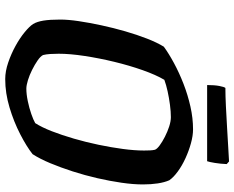

<svg xmlns="http://www.w3.org/2000/svg" viewBox="-101 -797 898 736"><g transform="rotate(90 348.0 -429.0)"><path d="M283 0Q253 0 219.5 -11.5Q186 -23 156 -39.5Q126 -56 103.5 -74.5Q81 -93 72 -107Q63 -122 59 -146.5Q55 -171 55 -211Q55 -241 61 -281.5Q67 -322 77 -368.5Q87 -415 100 -460Q113 -505 128 -543.5Q143 -582 159 -608Q185 -627 222 -647Q259 -667 301.5 -683.5Q344 -700 388.5 -710Q433 -720 476 -720Q500 -720 529 -712Q558 -704 586.5 -691Q615 -678 637.5 -661.5Q660 -645 671 -629Q679 -611 683 -585Q687 -559 687 -528Q687 -491 680.5 -446Q674 -401 663 -353Q652 -305 637 -258.5Q622 -212 605.5 -172.5Q589 -133 571 -105Q542 -82 494.5 -57.5Q447 -33 392 -16.5Q337 0 283 0ZM320 -81Q341 -81 367.5 -86.5Q394 -92 417 -100Q440 -108 452 -115Q468 -140 483 -178.5Q498 -217 511.5 -263.5Q525 -310 535 -358Q545 -406 551 -451Q557 -496 557 -532Q557 -544 556.5 -555Q556 -566 554 -574Q551 -582 537.5 -592Q524 -602 504.5 -612Q485 -622 465 -628.5Q445 -635 429 -635Q408 -635 381.5 -631.5Q355 -628 330 -622.5Q305 -617 286 -610Q267 -578 249 -527Q231 -476 217 -418Q203 -360 194.5 -304Q186 -248 186 -205Q186 -188 187 -172.5Q188 -157 191 -145Q196 -135 212 -124Q228 -113 248 -103Q268 -93 287.5 -87Q307 -81 320 -81ZM306 -774Q306 -802 309.5 -820.5Q313 -839 317 -844Q347 -844 387.5 -846Q428 -848 470 -850.5Q512 -853 546.5 -855Q581 -857 599 -858L609 -849Q608 -825 604.5 -803.5Q601 -782 598 -774Z"/></g></svg>

Font: Texturina Medium 12pt
Style: Bold Italic
Weight: 700
Italic angle: -11°
Version: Version 1.002